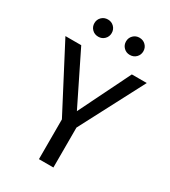

<svg xmlns="http://www.w3.org/2000/svg" viewBox="-214 -999 978 1104"><g transform="rotate(30 275.0 -447.0)"><path d="M227 -837Q227 -813 210.5 -796.5Q194 -780 170 -780Q145 -780 128.5 -796.5Q112 -813 112 -837Q112 -861 128.5 -877.5Q145 -894 170 -894Q194 -894 210.5 -877.5Q227 -861 227 -837ZM437 -837Q437 -813 420.5 -796.5Q404 -780 379 -780Q355 -780 338.5 -796.5Q322 -813 322 -837Q322 -861 338.5 -877.5Q355 -894 379 -894Q404 -894 420.5 -877.5Q437 -861 437 -837ZM323 -265V0H227V-264L5 -689H110L278 -348L446 -689H545Z"/></g></svg>

Font: Wolseley Sans
Style: Regular
Weight: 400
Designer: Carrois Corporate & Edenspiekermann AG
Foundry: Carrois Corporate GbR & Edenspiekermann AG
Version: Version 4.202